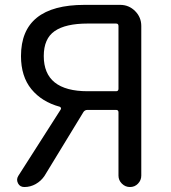

<svg xmlns="http://www.w3.org/2000/svg" viewBox="-20 -753 688 773"><path d="M447.3 -385.7Q457 -385.7 457 -395.5V-648.4Q457 -658.2 447.3 -658.2H333Q244.1 -658.2 200.2 -627.9Q156.2 -597.7 156.2 -527.3Q156.2 -385.7 333 -385.7ZM320.3 -733.4H463.9Q499 -733.4 523.9 -708.5Q548.8 -683.6 548.8 -648.4V-45.9Q548.8 -27.3 535.6 -13.7Q522.5 0 503.4 0Q484.4 0 470.7 -13.7Q457 -27.3 457 -45.9V-300.8Q457 -310.5 447.3 -310.5H332Q322.3 -310.5 316.4 -302.7L159.2 -44.9Q145.5 -24.4 124 -12.2Q102.5 0 78.1 0Q60.5 0 52.7 -14.6Q48.8 -22.5 48.8 -29.3Q48.8 -37.1 53.7 -44.9L224.6 -312.5Q226.6 -315.4 225.1 -318.8Q223.6 -322.3 220.7 -323.2Q148.4 -342.8 106.4 -394Q64.5 -445.3 64.5 -527.3Q64.5 -733.4 320.3 -733.4Z"/></svg>

Font: Gen Jyuu GothicX Regular
Style: Regular
Weight: 400
Designer: [Source Han Sans]
Ryoko NISHIZUKA  (kana & ideographs); Paul D. Hunt (Latin, Greek & Cyrillic); Wenlong ZHANG  (bopomofo
Version: Version 1.002.20150607